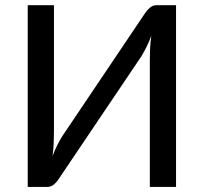

<svg xmlns="http://www.w3.org/2000/svg" viewBox="-20 -738 805 758"><path d="M552 -685Q559.5 -697 571.2 -707.2Q583 -717.5 598 -717.5H675V0H571.5V-499Q571.5 -521 572.5 -545.2Q573.5 -569.5 577.5 -597Q568.5 -573 558.5 -553Q548.5 -533 539 -517L212.5 -32.5Q205.5 -20.5 193.5 -10.2Q181.5 0 166.5 0H89.5V-717.5H193V-218.5Q193 -196.5 192 -172.8Q191 -149 187.5 -122Q196 -145.5 206.2 -165.2Q216.5 -185 226 -200.5Z"/></svg>

Font: Lato Medium
Style: Regular
Weight: 500
Designer: Lukasz Dziedzic
Foundry: tyPoland Lukasz Dziedzic
Version: Version 2.006; 2014-01-15